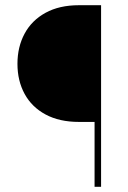

<svg xmlns="http://www.w3.org/2000/svg" viewBox="-20 -717 493 737"><path d="M47 -472Q47 -537 74.5 -588Q102 -639 155 -668Q208 -697 283 -697H368V0H343V-249H283Q208 -249 155 -277.5Q102 -306 74.5 -356.5Q47 -407 47 -472Z"/></svg>

Font: FreesentationVF
Style: Regular
Weight: 400
Designer: glyphs from Roboto by Christian Robertson / Hangul glyphs from Noto Sans CJK(Source Han Sans) by Jang Soo-young and Kang
Foundry: PT&
Version: Version 2.001;Glyphs 3.3.1 (3343)